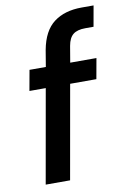

<svg xmlns="http://www.w3.org/2000/svg" viewBox="-83 -771 549 822"><g transform="rotate(-10 191.5 -360.0)"><path d="M48 0 120 -407H49L65 -496H136L148 -568Q163 -649 210 -684.5Q257 -720 331 -720H383L367 -630H331Q296 -630 278 -615.5Q260 -601 254 -567L242 -496H356L340 -407H226L154 0Z"/></g></svg>

Font: Ultramarine Medium
Style: Italic
Weight: 500
Italic angle: -10°
Designer: Colophon Foundry, Jonny Pinhorn
Foundry: Colophon Foundry
Version: Version 1.200; ttfautohint (v1.8.3)